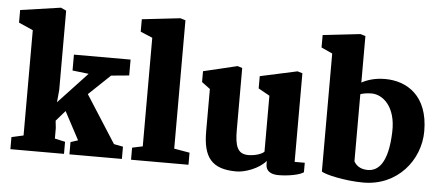

<svg xmlns="http://www.w3.org/2000/svg" viewBox="-53 -917 2425 1052"><g transform="rotate(5 1160.0 -391.0)"><path d="M33.7 0H328.6V-66.4L271.5 -79.1V-136.7L267.1 -177.2L316.9 -234.4L398.9 -80.6L358.4 -67.4V0H647V-67.4L596.7 -77.1L430.2 -337.4L548.3 -449.7L647 -459V-546.4H335.4V-459L424.8 -448.7L265.6 -278.3L272 -347.2V-782.7L242.2 -796.4L20.5 -764.2V-694.8L99.1 -660.2V-81.1L33.7 -66.4Z M697.3 0H1013.2V-66.4L927.7 -81.1V-787.1L899.4 -795.9L689 -772V-703.6L754.9 -675.8V-78.6L697.3 -66.4Z M1093.8 -190.9C1093.8 -47.9 1141.6 13.7 1277.8 13.7C1324.2 13.7 1401.9 -13.7 1439 -58.6V-40C1439 -1 1470.2 13.7 1508.8 13.7C1562 13.7 1625.5 2 1647 -14.2V-66.4H1591.3V-553.7L1564 -562L1359.9 -517.6V-450.2L1421.9 -415.5V-107.4C1405.8 -91.8 1367.7 -81.5 1335 -81.5C1274.4 -81.5 1260.3 -126 1260.3 -213.9V-553.7L1234.4 -562L1047.9 -517.6V-458L1093.8 -423.8Z M1744.6 -27.3C1758.8 -13.2 1873 13.7 1976.1 13.7C2163.1 13.7 2284.2 -136.2 2284.2 -295.4C2284.2 -490.2 2166.5 -562 2045.9 -562C1992.7 -562 1949.2 -548.8 1917.5 -531.2V-787.1L1889.6 -795.4L1683.6 -772V-703.6L1744.6 -675.8ZM1917.5 -98.1V-467.3C1932.1 -472.2 1952.6 -476.6 1979 -476.6C2040.5 -476.6 2114.3 -416 2109.9 -276.9C2104.5 -100.6 2048.8 -57.1 1993.7 -57.1C1947.3 -57.1 1926.3 -81.5 1917.5 -98.1Z"/></g></svg>

Font: Merriweather
Style: Heavy
Weight: 900
Designer: Eben Sorkin ( eben@eyebytes.com )
Foundry: Sorkin Type Co.
Version: Version 1.003